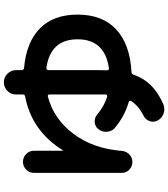

<svg xmlns="http://www.w3.org/2000/svg" viewBox="45 -892 909 1040"><g transform="rotate(-90 500.0 -372.5)"><path d="M806.6 -407.2Q806.6 -553.7 652.3 -576.2Q648.4 -577.1 644 -573.7Q639.6 -570.3 639.6 -566.4V-293Q639.6 -261.7 638.7 -248Q638.7 -243.2 641.6 -239.7Q644.5 -236.3 649.4 -237.3Q806.6 -259.8 806.6 -407.2ZM83 -168V-642.6Q83 -668 100.6 -685.5Q118.2 -703.1 143.1 -703.1Q168 -703.1 185.5 -685.5Q203.1 -668 203.1 -642.6V-488.3Q203.1 -487.3 204.1 -487.3Q206.1 -487.3 206.1 -488.3Q311.5 -656.2 497.1 -691.4Q507.8 -693.4 507.8 -705.1V-741.2Q507.8 -768.6 527.3 -787.6Q546.9 -806.6 573.7 -806.6Q600.6 -806.6 620.1 -787.1Q639.6 -767.6 639.6 -741.2V-710Q639.6 -699.2 651.4 -697.3Q792 -684.6 866.2 -610.8Q940.4 -537.1 940.4 -407.2Q940.4 -273.4 860.8 -198.7Q781.2 -124 629.9 -115.2Q617.2 -115.2 614.3 -102.5Q594.7 -46.9 555.7 -8.3Q516.6 30.3 454.1 57.6Q429.7 67.4 404.8 58.6Q379.9 49.8 367.2 27.3Q355.5 5.9 363.3 -16.6Q371.1 -39.1 392.6 -49.8Q445.3 -76.2 471.7 -116.2Q477.5 -127 467.8 -129.9Q387.7 -153.3 326.2 -206.1Q307.6 -221.7 305.7 -248.5Q303.7 -275.4 320.3 -294.9Q334 -312.5 357.4 -314.5Q380.9 -316.4 399.4 -300.8Q444.3 -262.7 496.1 -247.1Q500 -246.1 503.9 -248.5Q507.8 -251 507.8 -255.9V-293V-559.6Q507.8 -569.3 497.1 -568.4Q376 -537.1 295.4 -430.7Q214.8 -324.2 202.1 -168Q200.2 -143.6 183.1 -127Q166 -110.4 142.1 -110.4Q118.2 -110.4 100.6 -127Q83 -143.6 83 -168Z"/></g></svg>

Font: Rounded-X Mgen+ 1m bold
Style: Bold
Weight: 700
Designer: [Source Han Sans]
Ryoko NISHIZUKA  (kana & ideographs); Paul D. Hunt (Latin, Greek & Cyrillic); Wenlong ZHANG  (bopomofo
Version: Version 1.059.20150602